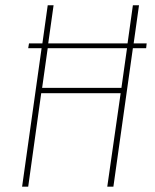

<svg xmlns="http://www.w3.org/2000/svg" viewBox="-20 -701 582 721"><path d="M530.8 -538.1 528.8 -520H479L405.8 0H382.8L433.1 -351.1H134.8L85.9 0H63L136.2 -520H85.9L88.9 -538.1H139.2L159.2 -681.2H181.2L161.1 -538.1H459L479 -681.2H502L481.9 -538.1ZM436 -371.1 457 -520H159.2L138.2 -371.1Z"/></svg>

Font: Fira Sans Compressed Thin
Style: Italic
Weight: 100
Width: 3
Italic angle: -8°
Designer: Carrois Corporate & Edenspiekermann AG
Foundry: Carrois Corporate GbR & Edenspiekermann AG
Version: Version 4.203;PS 004.203;hotconv 1.0.88;makeotf.lib2.5.64775